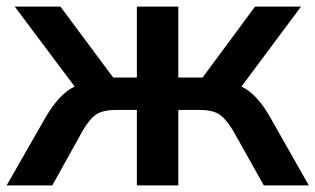

<svg xmlns="http://www.w3.org/2000/svg" viewBox="-25 -559 951 579"><path d="M111.3 -203.1Q154.3 -277.3 200.2 -297.9L19.5 -539.1H157.2L316.4 -325.2H387.7V-539.1H512.7V-325.2H585.9L744.1 -539.1H882.8L703.1 -297.9Q750 -276.4 791 -203.1L906.2 0H770.5L676.8 -167Q654.3 -203.1 634.3 -215.3Q614.3 -227.5 576.2 -227.5H512.7V0H387.7V-227.5H325.2Q288.1 -227.5 267.6 -215.3Q247.1 -203.1 225.6 -167L132.8 0H-4.9Z"/></svg>

Font: Min Sans SemiBold
Style: Regular
Weight: 600
Designer: Jinseong-Kim, NotoSansCJK, Nunito
Foundry: Jinseong-Kim
Version: Version 1.400;Glyphs 3.1.2 (3151)